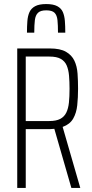

<svg xmlns="http://www.w3.org/2000/svg" viewBox="-20 -927 455 947"><path d="M65 0V-688H226Q277 -688 305.5 -671.5Q334 -655 347 -627.5Q360 -600 362.5 -564Q365 -528 365 -489Q365 -446 361 -408Q357 -370 341 -342Q325 -314 289 -301L376 0H332L245 -302L264 -294Q258 -293 246.5 -291.5Q235 -290 225 -290H107V0ZM107 -330H223Q257 -330 277 -340.5Q297 -351 307 -371.5Q317 -392 320 -421.5Q323 -451 323 -489Q323 -524 320.5 -553.5Q318 -583 309 -604Q300 -625 280 -636.5Q260 -648 224 -648H107ZM208 -907Q243 -907 262.5 -896.5Q282 -886 290 -867.5Q298 -849 300 -823.5Q302 -798 302 -766H266Q266 -803 263.5 -827.5Q261 -852 249 -864Q237 -876 208 -876Q180 -876 167.5 -864Q155 -852 152 -828Q149 -804 149 -766H113Q113 -797 115 -823Q117 -849 125.5 -867.5Q134 -886 153.5 -896.5Q173 -907 208 -907Z"/></svg>

Font: Saira ExtraCondensed ExtraLight
Style: Regular
Weight: 250
Width: 2
Designer: Hector Gatti with collaboration of the Omnibus-Type team
Foundry: Omnibus-Type
Version: Version 1.101